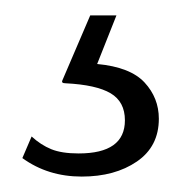

<svg xmlns="http://www.w3.org/2000/svg" viewBox="-20 -25 236 249"><path d="M86 204Q42 204 9 180L21 152Q33 163 46.5 168.5Q60 174 82 174Q142 174 142 131Q142 107 123.5 96Q105 85 65 83Q59 83 61 79L97 -5H131L106 58Q149 62 167.5 82Q186 102 186 129Q186 165 157.5 184.5Q129 204 86 204Z"/></svg>

Font: Morrison Thin
Style: Regular
Weight: 100
Designer: Pablo Impallari, Rodrigo Fuenzalida (Modified by Dan O. Williams)
Version: Version 0.03;June 6, 2019;FontCreator 11.5.0.2425 64-bit; tt